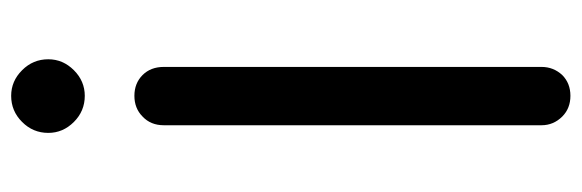

<svg xmlns="http://www.w3.org/2000/svg" viewBox="-369 -673 1042 344"><g transform="rotate(-90 152.0 -501.0)"><path d="M152.3 0Q129.9 0 115.2 -14.6Q99.6 -30.3 99.6 -51.8Q99.6 -277.3 99.6 -728.5Q99.6 -752 115.2 -766.6Q129.9 -781.2 152.3 -781.2Q174.8 -781.2 189.5 -766.6Q204.1 -752 204.1 -728.5Q204.1 -502.9 204.1 -51.8Q204.1 -30.3 189.5 -14.6Q174.8 0 152.3 0ZM152.3 -870.1Q125 -870.1 105.5 -889.6Q85.9 -909.2 85.9 -935.5Q85.9 -962.9 105.5 -982.4Q125 -1002 152.3 -1002Q178.7 -1002 198.2 -982.4Q217.8 -962.9 217.8 -935.5Q217.8 -909.2 198.2 -889.6Q178.7 -870.1 152.3 -870.1Z"/></g></svg>

Font: Abed
Style: Bold
Weight: 700
Designer: Johan Aakerlund
Version: Version 3.105